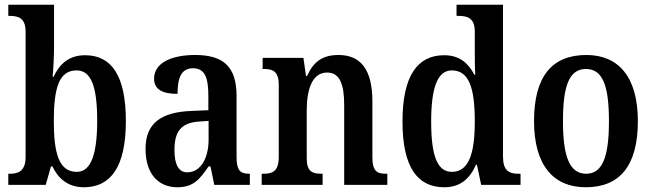

<svg xmlns="http://www.w3.org/2000/svg" viewBox="-20 -780 2753 810"><path d="M334 10C447 10 511 -76 511 -269C511 -462 450 -547 339 -547C271 -547 231 -510 206 -456H202C205 -485 208 -546 208 -582V-760H15V-713H20C58 -713 88 -704 88 -646V-118C88 -56 55 -47 21 -47H15V0H173L195 -78H201C226 -26 268 10 334 10ZM304 -55C229 -55 207 -132 207 -270C207 -411 230 -483 303 -483C365 -483 390 -414 390 -271C390 -132 365 -55 304 -55Z M728 10C796 10 822 -23 860 -78H868L884 0H1034V-47H1031C992 -47 978 -63 978 -118V-375C978 -502 919 -548 803 -548C704 -548 630 -515 630 -448C630 -404 663 -384 729 -384C729 -450 744 -492 794 -492C847 -492 859 -448 859 -373V-315L788 -312C658 -307 594 -259 594 -152C594 -41 653 10 728 10ZM770 -53C733 -53 716 -87 716 -147C716 -222 741 -261 817 -267L860 -270V-191C860 -110 825 -53 770 -53Z M1084 0H1341V-47H1337C1298 -47 1274 -55 1274 -113V-315C1274 -398 1295 -474 1360 -474C1414 -474 1432 -423 1432 -338V0H1614V-47H1610C1571 -47 1551 -56 1551 -118V-352C1551 -489 1500 -548 1408 -548C1342 -548 1303 -521 1275 -459H1271L1260 -536H1088V-489H1093C1130 -489 1156 -480 1156 -422V-118C1156 -56 1129 -47 1090 -47H1084Z M1854 10C1922 10 1962 -26 1988 -85H1992L2010 0H2176V-47H2168C2127 -47 2102 -60 2102 -120V-760H1906V-713H1913C1951 -713 1983 -705 1983 -647V-574C1983 -537 1983 -496 1985 -465H1981C1956 -513 1919 -547 1854 -547C1741 -547 1678 -460 1678 -267C1678 -75 1741 10 1854 10ZM1886 -55C1824 -55 1799 -125 1799 -267C1799 -406 1824 -483 1886 -483C1960 -483 1983 -406 1983 -268C1983 -132 1958 -55 1886 -55Z M2451 10C2595 10 2671 -81 2671 -269C2671 -457 2588 -548 2454 -548C2308 -548 2233 -457 2233 -269C2233 -81 2316 10 2451 10ZM2453 -47C2381 -47 2355 -124 2355 -269C2355 -415 2380 -489 2452 -489C2524 -489 2549 -415 2549 -269C2549 -124 2524 -47 2453 -47Z"/></svg>

Font: Noto Serif Myanmar Condensed SemiBold
Style: Regular
Weight: 600
Width: 3
Designer: Ben Mitchell and the Monotype Design Team
Foundry: Monotype Imaging Inc.
Version: Version 2.106